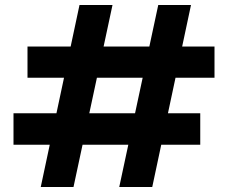

<svg xmlns="http://www.w3.org/2000/svg" viewBox="-20 -748 914 768"><path d="M457 0 613 -728H744L589 0ZM143 0 298 -728H430L274 0ZM34 -169V-295H781V-169ZM90 -437V-562H838V-437Z"/></svg>

Font: DM Sans 9pt 36pt ExtraBold
Style: Regular
Weight: 800
Version: Version 4.004;gftools[0.9.30]